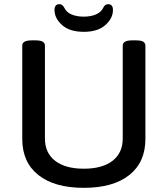

<svg xmlns="http://www.w3.org/2000/svg" viewBox="-20 -896 806 923"><path d="M383 7Q242 7 164.5 -54.5Q87 -116 87 -228V-677Q87 -689 98 -695.5Q109 -702 134 -702H150Q175 -702 185.5 -695.5Q196 -689 196 -677V-230Q196 -161 245 -123Q294 -85 383 -85Q472 -85 521 -123Q570 -161 570 -230V-677Q570 -689 581 -695.5Q592 -702 617 -702H633Q658 -702 668.5 -695.5Q679 -689 679 -677V-228Q679 -116 601.5 -54.5Q524 7 383 7ZM383 -743Q315 -743 278.5 -775.5Q242 -808 242 -848Q242 -876 266 -876Q280 -876 289 -859Q299 -837 324 -826.5Q349 -816 383 -816Q417 -816 442 -827Q467 -838 477 -860Q485 -876 500 -876Q523 -876 523 -848Q523 -808 486.5 -775.5Q450 -743 383 -743Z"/></svg>

Font: Asap Semi Expanded Medium
Style: Regular
Weight: 500
Width: 6
Designer: Pablo Cosgaya
Foundry: Omnibus-Type
Version: Version 3.001; ttfautohint (v1.8.4.7-5d5b)